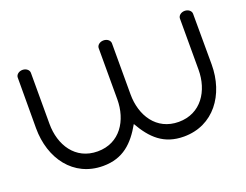

<svg xmlns="http://www.w3.org/2000/svg" viewBox="-99 -821 1303 1017"><g transform="rotate(-20 552.5 -312.5)"><path d="M62 -595C62 -595 61.3 -480.2 61.3 -309.4C61.3 -138.6 160.8 0 328 0C441.2 0 503.5 -61.9 555.6 -153.5C607.7 -61.9 670.1 0 783.3 0C950.4 0 1051 -138.6 1051 -309.4C1051 -480.2 1050.3 -595 1050.3 -595C1050.3 -610.9 1034.1 -624.6 1013.2 -624.6C992.3 -624.6 976.2 -610.7 976.2 -594.7C976.2 -594.7 976.2 -425.6 976.2 -306.7C976.2 -187.7 909.8 -82.5 784.1 -82.5C658.4 -82.5 593 -187.7 593 -306.7C593 -425.6 593 -594.7 593 -594.7C593 -610.7 576.9 -624.6 556 -624.6C555.9 -624.6 555.7 -624.6 555.6 -624.6C555.5 -624.6 555.4 -624.6 555.2 -624.6C534.3 -624.6 518.2 -610.7 518.2 -594.7C518.2 -594.7 518.2 -425.6 518.2 -306.7C518.2 -187.7 452.9 -82.5 327.2 -82.5C201.4 -82.5 136.1 -187.7 136.1 -306.7C136.1 -425.6 136.1 -594.7 136.1 -594.7C136.1 -610.7 120 -624.6 99.1 -624.6C78.2 -624.6 62 -610.9 62 -595Z"/></g></svg>

Font: Hi.
Style: Tall Regular
Weight: 400
Designer: Mew Too, Robert Jablonski
Foundry: Cannot Into Space Fonts
Version: Version 1.996